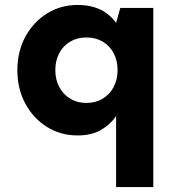

<svg xmlns="http://www.w3.org/2000/svg" viewBox="-20 -534 703 774"><path d="M448 220V-66Q425 -32 387 -10Q349 12 293 12Q224 12 169 -22.5Q114 -57 82 -116.5Q50 -176 50 -251Q50 -327 82.5 -386.5Q115 -446 170 -480Q225 -514 293 -514Q329 -514 358 -505.5Q387 -497 409.5 -480.5Q432 -464 448 -442L465 -502H598V220ZM328 -119Q365 -119 393.5 -136Q422 -153 438 -183Q454 -213 454 -251Q454 -290 438 -320Q422 -350 393.5 -366.5Q365 -383 328 -383Q292 -383 263.5 -366.5Q235 -350 219 -320Q203 -290 203 -252Q203 -213 219 -183Q235 -153 263.5 -136Q292 -119 328 -119Z"/></svg>

Font: DM Sans 16pt Black
Style: Regular
Weight: 900
Version: Version 4.004;gftools[0.9.30]